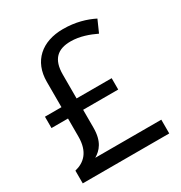

<svg xmlns="http://www.w3.org/2000/svg" viewBox="-170 -845 912 967"><g transform="rotate(-30 286.0 -361.5)"><path d="M334 -723C211 -723 131 -653 131 -534V-386H35V-320H131V-215C131 -127 89 -88 32 -74V0H535V-80H151C186 -101 219 -135 219 -216V-320H423V-386H219V-525C219 -613 260 -650 336 -650C390 -650 440 -631 480 -612L511 -682C465 -705 407 -723 334 -723Z"/></g></svg>

Font: Noto Sans Syriac Western
Style: Regular
Weight: 400
Designer: Patrick Giasson and the Monotype Design Team
Foundry: Monotype Imaging Inc.
Version: Version 3.000